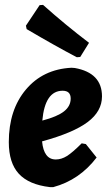

<svg xmlns="http://www.w3.org/2000/svg" viewBox="-20 -755 444 785"><path d="M156 -735Q249 -652 344 -580L308 -522L294 -521Q208 -566 89 -636L86 -650L142 -734ZM375 -111Q305 -19 198 10H184Q98 0 57 -44.5Q16 -89 16 -174Q16 -306 86 -389Q156 -472 272 -478L286 -477Q397 -457 397 -361Q397 -300 338.5 -256Q280 -212 152 -177Q159 -103 208 -103Q231 -103 253.5 -117Q276 -131 314 -169L331 -166ZM236 -384Q164 -384 153 -262Q214 -278 241.5 -299.5Q269 -321 269 -352Q269 -384 236 -384Z"/></svg>

Font: Alegreya Sans SC ExtraBold
Style: Italic
Weight: 800
Italic angle: -7°
Designer: Juan Pablo del Peral
Foundry: Huerta Tipografica
Version: Version 2.007